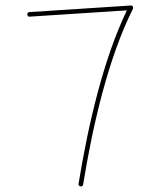

<svg xmlns="http://www.w3.org/2000/svg" viewBox="-20 -670 582 699"><path d="M79.6 -617.2C80.1 -611.3 83 -608.9 88.4 -609.4L441.9 -632.3C356.4 -454.6 301.3 -217.3 266.1 -1.5C264.6 3.9 267.1 6.8 272.9 8.3C278.3 9.8 281.2 7.3 282.7 1.5C318.4 -218.8 375.5 -461.9 463.9 -637.7C464.4 -638.2 464.4 -639.6 464.4 -641.6C464.4 -647.9 461.4 -650.4 455.6 -649.9L87.4 -626C81.5 -625.5 79.1 -622.6 79.6 -617.2Z"/></svg>

Font: Mikhak Thin
Style: Regular
Weight: 100
Designer: Amin Abedi
Version: Version 3.2